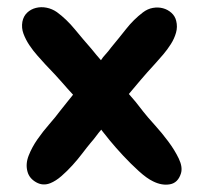

<svg xmlns="http://www.w3.org/2000/svg" viewBox="-20 -496 555 523"><path d="M371 -191Q382 -177 401.5 -155.5Q421 -134 438.5 -110.5Q456 -87 467 -64Q478 -41 473 -24Q465 2 443 6Q421 10 397 -2Q380 -10 358 -30Q336 -50 315.5 -72Q295 -94 279 -113.5Q263 -133 257 -141Q257 -142 256.5 -142Q256 -142 256 -143Q249 -135 242 -125.5Q235 -116 227 -107Q217 -95 204.5 -78.5Q192 -62 177.5 -46Q163 -30 147.5 -16.5Q132 -3 117 3Q97 11 78.5 0.5Q60 -10 55 -28Q49 -49 58 -72Q67 -95 82 -116.5Q97 -138 114.5 -158Q132 -178 143 -193Q154 -207 162.5 -217.5Q171 -228 179 -238Q165 -253 149 -271.5Q133 -290 104 -320Q94 -331 82 -344.5Q70 -358 60 -373Q50 -388 44 -404Q38 -420 41 -437Q44 -452 54 -461.5Q64 -471 78 -474.5Q92 -478 107 -475Q122 -472 135 -463Q161 -444 184 -416Q207 -388 229 -363Q236 -354 242.5 -346.5Q249 -339 255 -332Q260 -340 267.5 -348Q275 -356 283 -367Q303 -391 323.5 -417Q344 -443 369 -462Q382 -472 396.5 -474.5Q411 -477 424 -473.5Q437 -470 447 -461Q457 -452 460 -439Q464 -423 459.5 -407Q455 -391 445.5 -376Q436 -361 424.5 -347.5Q413 -334 403 -323Q380 -298 363 -278Q346 -258 331 -240Q340 -230 349.5 -218.5Q359 -207 371 -191Z"/></svg>

Font: Jua
Style: Regular
Weight: 400
Version: Version 1.001